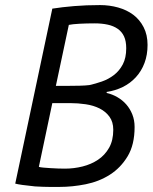

<svg xmlns="http://www.w3.org/2000/svg" viewBox="-20 -728 601 756"><path d="M561 -551Q561 -512 549 -480Q537 -448 515 -424Q493 -400 463.5 -385.5Q434 -371 400 -366V-362Q422 -357 442 -345.5Q462 -334 477 -317Q492 -300 501 -277.5Q510 -255 510 -228Q510 -158 482.5 -112.5Q455 -67 412.5 -40Q370 -13 317.5 -2.5Q265 8 214 8Q198 8 175.5 8Q153 8 118 6Q58 0 40 -5L186 -694Q224 -700 271.5 -704Q319 -708 374 -708Q411 -708 445 -698.5Q479 -689 504.5 -670Q530 -651 545.5 -621Q561 -591 561 -551ZM236 -64Q271 -64 305 -72.5Q339 -81 366 -99Q393 -117 409.5 -146Q426 -175 426 -217Q426 -248 411 -268.5Q396 -289 372 -301Q348 -313 317.5 -317.5Q287 -322 256 -322H186L133 -71Q139 -69 151.5 -68Q164 -67 178.5 -66Q193 -65 208.5 -64.5Q224 -64 236 -64ZM253 -390Q270 -390 293 -390.5Q316 -391 332 -393Q355 -398 381 -407Q407 -416 428.5 -432.5Q450 -449 463.5 -474.5Q477 -500 477 -538Q477 -566 468.5 -584.5Q460 -603 443.5 -614.5Q427 -626 404 -631Q381 -636 353 -636Q321 -636 293 -634.5Q265 -633 251 -630L200 -390Z"/></svg>

Font: PT Sans
Style: Italic
Weight: 400
Italic angle: -12°
Designer: A.Korolkova, O.Umpeleva, V.Yefimov
Foundry: ParaType Ltd
Version: Version 2.003W OFL